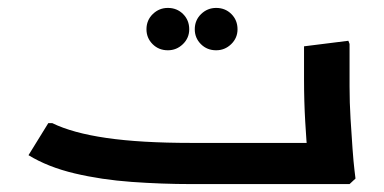

<svg xmlns="http://www.w3.org/2000/svg" viewBox="-20 -465 969 485"><path d="M463 0Q389 0 312.5 -5.5Q236 -11 168.5 -27Q101 -43 52 -73L102 -154H112Q163 -129 249 -116.5Q335 -104 463 -104H753L750 0ZM757 0 760 -42Q760 -42 757 -74.5Q754 -107 751 -158Q748 -209 748 -265V-348L860 -362L863 -354V-247Q863 -206 865.5 -165Q868 -124 870.5 -89.5Q873 -55 875.5 -34.5Q878 -14 878 -14L863 0ZM662 0V-104H768V0ZM662 0Q651 0 646.5 -15.5Q642 -31 642 -53Q642 -76 646.5 -90Q651 -104 662 -104ZM404 -338Q381 -338 365.5 -353.5Q350 -369 350 -391Q350 -414 366 -429.5Q382 -445 404 -445Q427 -445 442.5 -429.5Q458 -414 458 -391Q458 -369 442 -353.5Q426 -338 404 -338ZM526 -338Q503 -338 487.5 -353.5Q472 -369 472 -391Q472 -414 488 -429.5Q504 -445 526 -445Q549 -445 564.5 -429.5Q580 -414 580 -391Q580 -369 564 -353.5Q548 -338 526 -338Z"/></svg>

Font: Fustat
Style: Bold
Weight: 700
Designer: Mohamed Gaber, Khaled Hosny, Laura Garcia Mut
Foundry: Kief Type Foundry, Alif Type Foundry, Hard Type Foundry
Version: Version 1.007